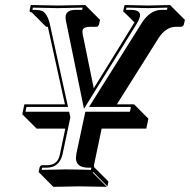

<svg xmlns="http://www.w3.org/2000/svg" viewBox="-20 -451 750 758"><path d="M346.2 229Q346.2 229 346.2 231L401.9 286.6Q400.9 286.6 293.9 284.7Q293.9 284.7 190.4 286.6L134.3 230L132.3 228L136.7 209Q139.6 202.1 145.5 201.2H165.5Q204.1 201.2 214.4 166.5Q215.8 161.6 216.8 157.2L237.8 56.6H124.5L67.9 0L76.2 -39.1H236.3L168.9 -345.2H162.1L105.5 -401.9Q100.6 -402.3 98.1 -404.3Q97.2 -406.7 96.7 -409.2L101.1 -429.2L102.5 -431.2Q103 -431.2 208 -429.2L317.4 -431.2L318.4 -429.2L375 -372.6L370.6 -353.5Q367.7 -346.7 362.8 -345.2H334Q309.6 -344.2 306.2 -332.5Q304.2 -320.8 309.1 -303.2L350.1 -102.5L509.3 -359.9Q510.3 -361.8 511.2 -362.3L471.2 -401.9Q468.8 -402.3 467.8 -403.3Q466.3 -405.8 466.8 -409.2L471.2 -429.2L472.7 -431.2Q473.1 -431.2 564 -429.2L652.8 -431.2L653.3 -429.2L710 -372.6L705.6 -353.5Q702.1 -346.2 694.8 -345.2H672.9Q634.3 -343.8 606.4 -301.3L441.4 -39.1H509.3L565.9 17.6L557.6 56.6H381.3L350.6 203.1Q352.1 206.1 351.6 209L408.2 265.6L404.3 284.7L347.7 228ZM226.6 159.2Q213.9 210.4 165.5 210.9Q162.6 210.9 155.8 210.9Q148.9 210.9 146.5 210.9L144.5 219.7Q207 218.3 237.3 217.8Q273.4 217.8 338.9 219.7L340.8 210.9H325.2Q280.3 209.5 279.8 172.9Q280.3 164.1 281.7 154.8L316.9 -9.8H492.7L497.1 -28.8H331.5L541.5 -363.3Q573.7 -411.1 616.2 -412.1H638.2H639.2L641.1 -420.9Q573.2 -418.9 564 -418.9Q550.8 -418.9 479.5 -420.9L477.5 -412.1H500.5Q536.1 -410.6 532.7 -386.7Q528.8 -371.1 518.1 -354.5L311.5 -21.5L242.7 -357.4Q237.3 -377.9 239.7 -391.1Q245.6 -411.6 277.3 -412.1Q281.7 -412.1 290.8 -412.1Q299.8 -412.1 304.2 -412.1L306.2 -420.9Q213.9 -418.9 208 -418.9Q196.8 -418.9 109.9 -420.9L107.9 -412.1H117.2Q141.1 -411.6 150.9 -405.3Q167.5 -392.6 175.8 -360.4L248.5 -28.8H84.5L80.6 -9.8H252.9L257.8 12.2Z"/></svg>

Font: Linux Biolinum Shadow O
Style: Italic
Weight: 400
Italic angle: -12°
Designer: Philipp H. Poll
Foundry: Philipp H. Poll
Version: Version 0.6.2